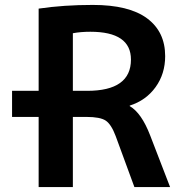

<svg xmlns="http://www.w3.org/2000/svg" viewBox="-20 -760 750 780"><path d="M137 -285H29V-391H137V-725Q239 -740 357 -740Q504 -740 577.5 -685.5Q651 -631 651 -532Q651 -460 612 -406Q573 -352 507 -331V-329Q555 -301 590 -210L671 0H526L450 -207Q432 -255 409.5 -270Q387 -285 331 -285H276V0H137ZM276 -391H334Q512 -391 512 -518Q512 -631 347 -631Q308 -631 276 -625Z"/></svg>

Font: M PLUS 1p
Style: Bold
Weight: 700
Version: Version 1.062